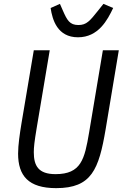

<svg xmlns="http://www.w3.org/2000/svg" viewBox="-20 -957 640 989"><path d="M154.1 -698.2 90.9 -323.2C82 -269.2 73.2 -209.2 73.2 -165.8C73.2 -51.8 126.1 12.1 269.2 12.1C452.1 12.1 489 -84.2 524.1 -290.8L592 -698.2H509.9L438.9 -274.1C415.8 -137.1 398.1 -60 266 -60C176.8 -60 154.1 -104 154.1 -172.9C154.1 -198.2 157 -225.9 169 -297.9L236.2 -698.2ZM240.8 -915.8C249.6 -855.1 275.9 -764.9 381.7 -764.9C486.9 -764.9 533.7 -854 562.9 -915.8L512.8 -937.1L485.8 -903.1C442.8 -849.1 425.8 -828.1 383.9 -828.1C338.8 -828.1 325.6 -853 303.6 -903.1L288.7 -937.1Z"/></svg>

Font: Margiela Mono Italic Italic
Style: Regular
Weight: 400
Designer: Mike Abbink, Paul van der Laan, Pieter van Rosmalen
Foundry: Bold Monday
Version: Version 2.003 2021